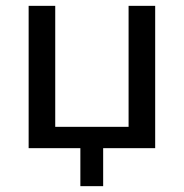

<svg xmlns="http://www.w3.org/2000/svg" viewBox="-20 -507 629 657"><path d="M255 130V0H78V-487H169V-73H420V-487H511V0H333V130Z"/></svg>

Font: Nunito Sans 12pt Medium
Style: Regular
Weight: 500
Designer: Vernon Adams
Foundry: Vernon Adams
Version: Version 3.101;gftools[0.9.27]